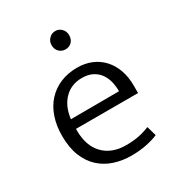

<svg xmlns="http://www.w3.org/2000/svg" viewBox="-165 -783 834 900"><g transform="rotate(-30 252.0 -333.5)"><path d="M458 -230H122V-221Q122 -138 166.5 -92Q211 -46 289 -46Q324 -46 354 -51.5Q384 -57 416 -70L431 -18Q404 -6 366 1.5Q328 9 286 9Q237 9 194 -5Q151 -19 118.5 -48.5Q86 -78 67.5 -124Q49 -170 49 -234Q49 -289 64.5 -334Q80 -379 109 -410.5Q138 -442 178.5 -459Q219 -476 269 -476Q312 -476 346.5 -461.5Q381 -447 406 -420Q431 -393 444.5 -355Q458 -317 458 -271ZM385 -282Q385 -310 378.5 -335.5Q372 -361 357.5 -380.5Q343 -400 320 -411.5Q297 -423 265 -423Q207 -423 169.5 -385Q132 -347 124 -281ZM219 -627Q219 -647 233 -661.5Q247 -676 267 -676Q287 -676 300.5 -661.5Q314 -647 314 -627Q314 -604 300.5 -590.5Q287 -577 267 -577Q247 -577 233 -590.5Q219 -604 219 -627Z"/></g></svg>

Font: Ek Mukta Light
Style: Regular
Weight: 300
Designer: Girish Dalvi and Yashodeep Gholap
Foundry: Ek Type
Version: Version 2.538;PS 1.002;hotconv 16.6.51;makeotf.lib2.5.65220;